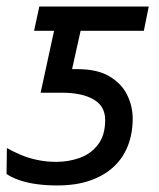

<svg xmlns="http://www.w3.org/2000/svg" viewBox="-20 -556 484 586"><path d="M155 10Q121 10 92 6Q63 2 39.5 -6Q16 -14 0 -25L1 -104Q19 -94 42 -84Q65 -74 93 -68Q121 -62 152 -62Q189 -62 223 -74Q257 -86 279 -114.5Q301 -143 301 -190Q301 -232 265.5 -252.5Q230 -273 170 -273H104L145 -462H84L100 -536H434L419 -462H226L200 -345H216Q277 -345 314 -323Q351 -301 368 -266.5Q385 -232 385 -194Q385 -149 370.5 -111.5Q356 -74 327 -47Q298 -20 255 -5Q212 10 155 10Z"/></svg>

Font: Noto Sans Display
Style: Italic
Weight: 400
Italic angle: -12°
Designer: Monotype Design Team
Foundry: Monotype Imaging Inc.
Version: Version 2.003